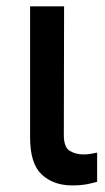

<svg xmlns="http://www.w3.org/2000/svg" viewBox="-20 -565 324 592"><path d="M72.8 -545.5H177.6L176.8 -147Q177.2 -110.4 195.5 -99.6Q213.8 -88.8 237.9 -88.8Q249.6 -88.8 261.5 -90.9Q273.4 -93 279.5 -94.5V-4.6Q266.3 -0.4 247 3.2Q227.6 6.7 202.4 6.7Q145.2 6.7 109 -26.6Q72.8 -60 72.8 -141Z"/></svg>

Font: Inter Zeller Medium
Style: Regular
Weight: 500
Designer: Rasmus Andersson; Joe Bland
Foundry: zeller
Version: Version 3.015;git-dec3a8cb1